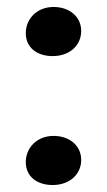

<svg xmlns="http://www.w3.org/2000/svg" viewBox="-20 -520 307 551"><path d="M54 -55C54 -12 88 11 131 11C180 11 213 -20 213 -61C213 -104 177 -130 134 -130C85 -130 54 -95 54 -55ZM54 -425C54 -382 88 -359 131 -359C180 -359 213 -390 213 -431C213 -474 177 -500 134 -500C85 -500 54 -465 54 -425Z"/></svg>

Font: CantoraOne
Style: Regular
Weight: 400
Designer: Pablo Impallari, Rodrigo Fuenzalida
Foundry: Pablo Impallari
Version: Version 1.001